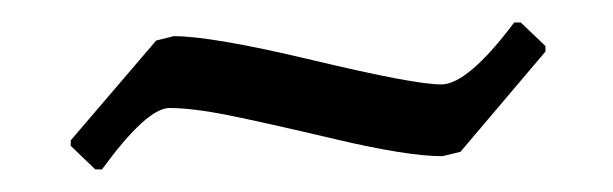

<svg xmlns="http://www.w3.org/2000/svg" viewBox="-20 -353 546 171"><path d="M70.8 -202.1H64.9L43 -223.1V-228L119.1 -316.9L134.8 -320.8Q168.9 -320.8 259 -299.3Q349.1 -277.8 373 -277.8Q396.5 -277.8 438 -333H443.8L465.8 -312V-307.1L390.1 -217.8L374 -213.9Q342.8 -213.9 278.8 -229Q214.8 -244.1 182.9 -250.5Q150.9 -256.8 130.9 -256.8Q110.8 -256.8 70.8 -202.1Z"/></svg>

Font: Alegreya-Regular
Style: Regular
Weight: 400
Designer: Juan Pablo del Peral
Foundry: Juan Pablo del Peral
Version: Version 1.003